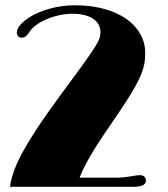

<svg xmlns="http://www.w3.org/2000/svg" viewBox="-20 -720 649 740"><path d="M18.6 0Q21 -19.5 27.1 -40.8Q33.2 -62 44.2 -87.2Q55.2 -112.3 72.3 -142.8Q89.4 -173.3 113.8 -211.2Q138.2 -249 171.1 -295.4Q204.1 -341.8 246.6 -398.9Q273.9 -436 293.7 -463.1Q313.5 -490.2 326.9 -509.8Q340.3 -529.3 348.4 -542.7Q356.4 -556.2 360.6 -565.4Q364.7 -574.7 366 -581.5Q367.2 -588.4 367.2 -594.7Q367.2 -610.4 360.6 -623.8Q354 -637.2 340.6 -646.7Q327.1 -656.2 306.6 -661.6Q286.1 -667 258.8 -667Q233.4 -667 207.3 -661.1Q181.2 -655.3 158.4 -645.5Q135.7 -635.7 118.4 -622.8Q101.1 -609.9 92.3 -595.2Q87.9 -588.4 81.1 -581.5Q74.2 -574.7 63 -574.7Q54.7 -574.7 49.8 -580.3Q44.9 -585.9 44.9 -595.7Q44.9 -608.4 57.6 -623.3Q70.3 -638.2 91.8 -652.3Q109.4 -663.6 130.4 -672.4Q151.4 -681.2 174.1 -687.3Q196.8 -693.4 220.7 -696.5Q244.6 -699.7 268.1 -699.7Q331.5 -699.7 382.1 -685.5Q432.6 -671.4 467.5 -646.7Q502.4 -622.1 521 -588.6Q539.6 -555.2 539.6 -516.6Q539.6 -502 538.3 -488.3Q537.1 -474.6 533 -460Q528.8 -445.3 521.7 -428.2Q514.6 -411.1 502.9 -389.6Q491.2 -368.2 474.4 -341.6Q457.5 -314.9 434.6 -281.2Q403.8 -235.8 380.6 -201.7Q357.4 -167.5 340.1 -139.2Q322.8 -110.8 309.8 -85.9Q296.9 -61 286.6 -35.2H429.7Q446.8 -35.2 463.9 -37.4Q481 -39.6 494.1 -42Q503.9 -43.9 509 -44.4Q514.2 -44.9 518.6 -44.9Q531.2 -44.9 536.9 -38.3Q542.5 -31.7 542.5 -24.4Q542.5 -19.5 540.3 -15.1Q538.1 -10.7 532.7 -7.3Q527.3 -3.9 517.8 -2Q508.3 0 493.2 0H18.6Z"/></svg>

Font: Limelight
Style: Regular
Weight: 400
Designer: Nicole Fally with help from Eben Sorkin
Foundry: Nicole Fally with help from Eben Sorkin
Version: Version 1.002